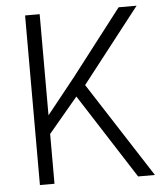

<svg xmlns="http://www.w3.org/2000/svg" viewBox="-52 -773 704 820"><g transform="rotate(-5 300.0 -363.5)"><path d="M86 0V-727H148.5V-293.5L270 -445.5L487 -727H564L315.5 -408.5L579 0H507L274 -363L148.5 -213.5V0Z"/></g></svg>

Font: Spline Sans Mono Light
Style: Regular
Weight: 300
Monospace: yes
Version: Version 1.004